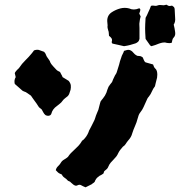

<svg xmlns="http://www.w3.org/2000/svg" viewBox="-20 -758 771 819"><path d="M727 -622Q728 -616 727 -609.5Q726 -603 721 -598Q716 -593 715 -586.5Q714 -580 712 -575Q707 -574 702 -574Q697 -574 692 -575Q684 -578 675 -576.5Q666 -575 658 -572Q651 -569 642.5 -566Q634 -563 626 -561Q623 -562 620 -565Q610 -580 601 -592Q599 -621 599 -636.5Q599 -652 601 -682Q604 -687 607 -693.5Q610 -700 613 -707Q616 -713 619 -720Q622 -727 624 -733Q631 -735 634 -734Q639 -733 643.5 -733Q648 -733 653 -735Q661 -738 672 -736Q677 -735 681.5 -736Q686 -737 690 -738Q698 -733 701 -732.5Q704 -732 714 -734Q716 -732 718.5 -730.5Q721 -729 722 -728Q723 -726 724 -724Q725 -722 725 -720Q726 -710 726 -701Q726 -692 727 -682Q729 -665 721 -653Q723 -645 724.5 -637.5Q726 -630 727 -622ZM580 -688Q578 -682 577 -676Q576 -670 575 -662Q574 -657 574.5 -651Q575 -645 575 -639V-592Q573 -583 568 -579Q563 -575 558 -573Q546 -569 534.5 -566Q523 -563 509 -561Q497 -564 485 -566.5Q473 -569 460 -572Q460 -572 458 -574Q457 -576 456.5 -577.5Q456 -579 457 -581Q460 -591 453 -598Q451 -600 449 -602Q447 -604 445 -605Q444 -611 444 -617Q444 -623 442 -627Q440 -633 439 -638.5Q438 -644 439 -650Q439 -652 438.5 -655.5Q438 -659 438 -661Q434 -691 457 -706Q474 -717 493 -722Q512 -727 531 -722Q550 -713 572 -722Q574 -724 577 -720.5Q580 -717 578 -713Q578 -710 576 -706Q576 -705 574 -699Q576 -697 577 -694Q578 -691 580 -688ZM651 -440Q651 -426 647 -415Q645 -409 644 -403Q643 -397 641 -390Q633 -380 628 -368Q623 -356 615 -346Q611 -342 608.5 -337Q606 -332 604 -327Q598 -314 592.5 -301.5Q587 -289 578 -278Q574 -273 571.5 -266.5Q569 -260 567 -252Q563 -236 556 -220.5Q549 -205 544 -189Q540 -173 527 -159Q521 -152 516.5 -144.5Q512 -137 504 -132Q499 -126 494 -120Q489 -114 485 -106Q481 -97 476.5 -91Q472 -85 465 -78Q458 -71 452 -64Q446 -57 442 -47Q440 -41 435 -36.5Q430 -32 425 -28Q423 -25 422.5 -21Q422 -17 417 -15Q410 -10 406 -9Q400 -5 395 -0.5Q390 4 386 12Q385 19 376 24Q375 25 374 25.5Q373 26 371 28Q364 31 358 34.5Q352 38 345 41Q340 39 334.5 36.5Q329 34 324 31Q317 29 310.5 32.5Q304 36 297 32Q293 30 290 27Q287 24 283 21Q279 16 274.5 15Q270 14 267 10Q263 5 256.5 1Q250 -3 246 -9Q245 -13 242 -14.5Q239 -16 236 -17Q228 -20 218 -32Q220 -42 227.5 -49Q235 -56 239 -63Q244 -72 253 -77Q262 -82 270 -89Q275 -97 282 -104.5Q289 -112 296 -118Q306 -127 314 -135.5Q322 -144 328 -154Q329 -157 331 -158.5Q333 -160 335 -161Q350 -175 358 -195Q359 -197 359 -198.5Q359 -200 360 -201Q365 -211 370 -220Q375 -229 379 -238Q384 -247 386.5 -256Q389 -265 393 -274Q401 -290 404 -307Q405 -312 406.5 -316.5Q408 -321 409 -325Q412 -329 414 -332Q416 -335 419 -338Q424 -344 427.5 -350Q431 -356 434 -363Q437 -374 443 -388Q446 -393 450 -398Q454 -403 458 -408Q460 -413 462.5 -419.5Q465 -426 468 -431Q470 -436 473.5 -441Q477 -446 478 -450Q481 -458 483 -466Q485 -474 488 -482Q490 -490 492 -497.5Q494 -505 497 -512Q499 -520 503 -527Q507 -534 509 -541Q516 -543 521 -544.5Q526 -546 532 -545Q542 -542 548.5 -533.5Q555 -525 565 -520Q576 -519 579 -518.5Q582 -518 589 -513Q591 -509 592.5 -504.5Q594 -500 596 -497Q599 -493 601 -492Q609 -490 617 -487.5Q625 -485 633 -483Q635 -479 636 -475Q637 -471 641 -467Q647 -462 649 -455Q651 -448 651 -440ZM281 -375Q278 -365 275 -357Q274 -355 272.5 -352.5Q271 -350 269 -348Q263 -343 257 -338.5Q251 -334 246 -327Q242 -321 235.5 -316Q229 -311 223 -306Q204 -293 199 -273Q199 -271 195 -267Q186 -261 174 -267Q168 -272 164.5 -279Q161 -286 158 -291Q154 -295 150 -297.5Q146 -300 144 -304Q140 -311 135.5 -317Q131 -323 126 -330Q122 -335 118.5 -340.5Q115 -346 112 -350Q104 -355 97 -360.5Q90 -366 82 -368Q78 -370 76 -371Q67 -379 59 -386Q51 -393 43 -400Q39 -416 47 -429Q45 -439 43 -446Q45 -451 47.5 -453.5Q50 -456 53 -460Q58 -464 62 -469Q73 -486 88 -500.5Q103 -515 116 -531Q119 -535 121 -537.5Q123 -540 125 -543Q139 -548 148.5 -544Q158 -540 168 -537Q174 -531 176 -524.5Q178 -518 182 -513Q185 -508 189 -503Q193 -498 195 -491Q197 -486 207 -475Q217 -464 221 -460Q224 -457 228 -455Q232 -453 236 -451Q238 -446 241.5 -440.5Q245 -435 247 -429Q254 -425 261 -420.5Q268 -416 273 -413Q281 -403 282 -394Q283 -385 281 -375Z"/></svg>

Font: Daruma Drop One
Style: Regular
Weight: 400
Designer: Maniackers Design
Version: Version 1.000